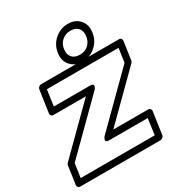

<svg xmlns="http://www.w3.org/2000/svg" viewBox="-240 -1152 1247 1332"><g transform="rotate(-30 383.5 -485.5)"><path d="M-9.8 0 11.2 -145Q12.7 -154.8 19 -161.1L358.9 -498H99.1Q88.4 -498 82 -506.1Q75.7 -514.2 77.1 -522.9L103 -701.2Q104.5 -711.9 113.5 -719Q122.6 -726.1 131.8 -726.1H755.9Q766.6 -726.1 772.5 -718.3Q778.3 -710.4 776.9 -701.2L755.9 -556.2Q754.4 -546.4 748 -540L408.2 -203.1H687Q697.8 -203.1 704.1 -195.1Q710.4 -187 709 -178.2L683.1 0Q681.6 10.7 672.4 17.8Q663.1 24.9 653.8 24.9H11.2Q0.5 24.9 -5.4 17.1Q-11.2 9.3 -9.8 0ZM43.9 -24.9H637.2L654.8 -152.8H346.2Q332.5 -152.8 326.2 -157Q319.8 -161.1 320.6 -167.2Q321.3 -173.3 323.7 -179.4Q326.2 -185.5 329.6 -189.5L333 -193.8L707 -564.9L723.1 -675.8H148.9L130.9 -547.9H420.9Q434.6 -547.9 440.9 -543.7Q447.3 -539.6 446.8 -533.4Q446.3 -527.3 443.6 -521.2Q440.9 -515.1 437.5 -510.7L434.1 -506.8L60.1 -136.2ZM365.7 -757.3Q331.5 -796.9 340.8 -856.9Q350.1 -917 395.5 -956.5Q440.9 -996.1 501 -996.1Q561 -996.1 594.7 -956.5Q628.4 -917 619.1 -856.9Q609.9 -796.9 564.9 -757.3Q520 -717.8 460 -717.8Q399.9 -717.8 365.7 -757.3ZM424.8 -921.6Q397 -897.5 391.1 -856.9Q385.3 -816.4 406.2 -792.2Q427.2 -768.1 467.8 -768.1Q508.3 -768.1 535.6 -792.2Q563 -816.4 568.8 -856.9Q574.7 -897.5 554.2 -921.6Q533.7 -945.8 493.2 -945.8Q452.6 -945.8 424.8 -921.6Z"/></g></svg>

Font: Trueno Black Outline
Style: Italic
Weight: 900
Width: 6
Designer: Julieta Ulanovsky
Foundry: Julieta Ulanovsky
Version: Version 3.001b | FøM Fix